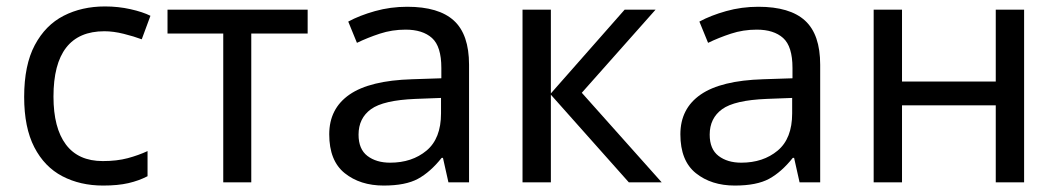

<svg xmlns="http://www.w3.org/2000/svg" viewBox="-20 -566 3284 596"><path d="M300 10Q229 10 173.5 -19Q118 -48 86.5 -109Q55 -170 55 -265Q55 -364 88 -426Q121 -488 177.5 -517Q234 -546 306 -546Q347 -546 385 -537.5Q423 -529 447 -517L420 -444Q396 -453 364 -461Q332 -469 304 -469Q146 -469 146 -266Q146 -169 184.5 -117.5Q223 -66 299 -66Q343 -66 376.5 -75Q410 -84 438 -97V-19Q411 -5 378.5 2.5Q346 10 300 10Z M935 -462H760V0H673V-462H500V-536H935Z M1244 -545Q1342 -545 1389 -502Q1436 -459 1436 -365V0H1372L1355 -76H1351Q1316 -32 1277.5 -11Q1239 10 1171 10Q1098 10 1050 -28.5Q1002 -67 1002 -149Q1002 -229 1065 -272.5Q1128 -316 1259 -320L1350 -323V-355Q1350 -422 1321 -448Q1292 -474 1239 -474Q1197 -474 1159 -461.5Q1121 -449 1088 -433L1061 -499Q1096 -518 1144 -531.5Q1192 -545 1244 -545ZM1349 -262 1270 -259Q1170 -255 1131.5 -227Q1093 -199 1093 -148Q1093 -103 1120.5 -82Q1148 -61 1191 -61Q1259 -61 1304 -98.5Q1349 -136 1349 -214Z M1919 -536H2015L1786 -278L2034 0H1932L1690 -272V0H1602V-536H1690V-276Z M2334 -545Q2432 -545 2479 -502Q2526 -459 2526 -365V0H2462L2445 -76H2441Q2406 -32 2367.5 -11Q2329 10 2261 10Q2188 10 2140 -28.5Q2092 -67 2092 -149Q2092 -229 2155 -272.5Q2218 -316 2349 -320L2440 -323V-355Q2440 -422 2411 -448Q2382 -474 2329 -474Q2287 -474 2249 -461.5Q2211 -449 2178 -433L2151 -499Q2186 -518 2234 -531.5Q2282 -545 2334 -545ZM2439 -262 2360 -259Q2260 -255 2221.5 -227Q2183 -199 2183 -148Q2183 -103 2210.5 -82Q2238 -61 2281 -61Q2349 -61 2394 -98.5Q2439 -136 2439 -214Z M2780 -536V-313H3071V-536H3159V0H3071V-239H2780V0H2692V-536Z"/></svg>

Font: Noto Sans IKEA
Style: Regular
Weight: 400
Designer: Monotype Design Team
Foundry: Monotype Imaging Inc.
Version: Version 2.001